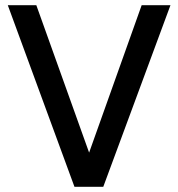

<svg xmlns="http://www.w3.org/2000/svg" viewBox="-20 -720 686 740"><path d="M267 0 10 -700H120L342 -80H305L526 -700H637L378 0Z"/></svg>

Font: SUSE Thin Medium
Style: Regular
Weight: 500
Version: Version 1.000